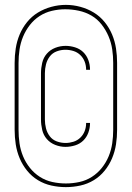

<svg xmlns="http://www.w3.org/2000/svg" viewBox="-20 -735 540 787"><path d="M250 32Q220 32 190.5 25.5Q161 19 135.5 3.5Q110 -12 91 -35.5Q72 -59 60.5 -86.5Q49 -114 44.5 -143.5Q40 -173 40 -203V-477Q40 -507 44.5 -536.5Q49 -566 60.5 -593.5Q72 -621 91 -644.5Q110 -668 135.5 -683.5Q161 -699 190.5 -707Q220 -715 250 -715Q280 -715 309.5 -707Q339 -699 364.5 -683.5Q390 -668 409 -644.5Q428 -621 439.5 -593.5Q451 -566 455.5 -536.5Q460 -507 460 -477V-203Q460 -173 455.5 -143.5Q451 -114 439.5 -86.5Q428 -59 409 -35.5Q390 -12 364.5 3.5Q339 19 309.5 25.5Q280 32 250 32ZM250 17Q278 17 305.5 11Q333 5 356.5 -10Q380 -25 397.5 -47Q415 -69 425.5 -94.5Q436 -120 440 -147.5Q444 -175 444 -203V-477Q444 -505 440 -532.5Q436 -560 425 -586Q414 -612 396.5 -634.5Q379 -657 355 -671Q331 -685 303 -691Q275 -697 247 -697Q220 -697 192.5 -690.5Q165 -684 142 -669Q119 -654 102 -632Q85 -610 74.5 -584.5Q64 -559 60 -531.5Q56 -504 56 -477V-203Q56 -175 60 -147.5Q64 -120 74.5 -94.5Q85 -69 102.5 -47Q120 -25 143.5 -10Q167 5 194.5 11Q222 17 250 17ZM248 -133Q227 -133 206.5 -141Q186 -149 172 -165Q158 -181 153 -202.5Q148 -224 148 -245V-435Q148 -456 153 -477.5Q158 -499 172 -515Q186 -531 206.5 -539Q227 -547 249 -547Q268 -547 287.5 -541Q307 -535 321 -521.5Q335 -508 342 -489Q349 -470 349 -450Q349 -450 349 -449.5Q349 -449 349 -449H333Q333 -449 333 -449.5Q333 -450 333 -450Q333 -467 327 -482.5Q321 -498 309 -509.5Q297 -521 281 -526Q265 -531 248 -531Q230 -531 212.5 -524.5Q195 -518 184 -503.5Q173 -489 168.5 -471Q164 -453 164 -435V-245Q164 -227 168.5 -209Q173 -191 184 -176.5Q195 -162 212.5 -155.5Q230 -149 249 -149Q265 -149 281 -154Q297 -159 309 -170.5Q321 -182 327 -197.5Q333 -213 333 -230Q333 -230 333 -230.5Q333 -231 333 -231H349Q349 -231 349 -230.5Q349 -230 349 -230Q349 -210 342 -191Q335 -172 321 -158.5Q307 -145 287.5 -139Q268 -133 248 -133Z"/></svg>

Font: iosevka_custom_sans_ss08 Thin
Style: Regular
Weight: 100
Designer: Belleve Invis
Foundry: Belleve Invis
Version: Version 10.3.0; ttfautohint (v1.8.3)